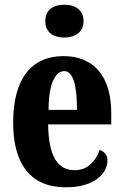

<svg xmlns="http://www.w3.org/2000/svg" viewBox="-20 -788 526 818"><path d="M254 -628C299 -628 336 -650 336 -698C336 -747 299 -768 254 -768C208 -768 173 -747 173 -698C173 -650 208 -628 254 -628ZM260 10C388 10 438 -53 438 -106C438 -128 423 -143 405 -149C386 -100 354 -63 298 -63C225 -63 187 -123 185 -258H454V-307C454 -465 377 -549 251 -549C114 -549 36 -453 36 -265C36 -91 109 10 260 10ZM308 -320H187C187 -427 214 -485 254 -485C292 -485 308 -423 308 -320Z"/></svg>

Font: Noto Serif Devanagari ExtraCondensed ExtraBold
Style: Regular
Weight: 800
Width: 2
Designer: Universal Thirst, Indian Type Foundry and the Monotype Design Team
Foundry: Monotype Imaging Inc.
Version: Version 2.004